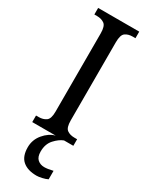

<svg xmlns="http://www.w3.org/2000/svg" viewBox="-245 -757 807 1040"><g transform="rotate(30 159.0 -237.0)"><path d="M31 0V-41H48Q75 -41 93.5 -54Q112 -67 112 -111V-601Q112 -647 93.5 -660Q75 -673 48 -673H31V-714H288V-673H271Q243 -673 225 -660Q207 -647 207 -601V-112Q207 -67 225 -54Q243 -41 271 -41H288V0ZM196 240Q140 240 109 213.5Q78 187 78 130Q78 83 108.5 46.5Q139 10 178 0H230Q203 10 176.5 39Q150 68 150 115Q150 149 167 164Q184 179 209 179Q230 179 263 171V224Q249 231 229 235.5Q209 240 196 240Z"/></g></svg>

Font: Noto Serif Tamil Condensed
Style: Regular
Weight: 400
Width: 3
Designer: Indian Type Foundry, Tom Grace, and the Monotype Design Team
Foundry: Monotype Imaging Inc.
Version: Version 2.004; ttfautohint (v1.8.4.7-5d5b)